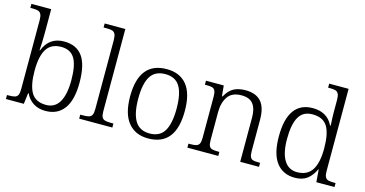

<svg xmlns="http://www.w3.org/2000/svg" viewBox="-79 -1116 2819 1481"><g transform="rotate(15 1330.5 -375.0)"><path d="M177 -88H173L162 0H19V-32H33Q65 -32 81.5 -37Q98 -42 105.5 -57Q113 -72 113 -105V-655Q113 -687 105 -702.5Q97 -718 81.5 -723Q66 -728 37 -728H19V-760H177V-569Q177 -486 172 -431H176Q221 -545 339 -545Q438 -545 486.5 -478Q535 -411 535 -268Q535 -129 483.5 -59.5Q432 10 336 10Q280 10 239.5 -15.5Q199 -41 177 -88ZM469 -270Q469 -389 436 -444Q403 -499 328 -499Q248 -499 212 -441.5Q176 -384 176 -269Q176 -152 210.5 -94Q245 -36 329 -36Q399 -36 434 -96Q469 -156 469 -270Z M604 -32H625Q657 -32 673.5 -37Q690 -42 697.5 -57Q705 -72 705 -105V-655Q705 -687 697 -702.5Q689 -718 674 -723Q659 -728 630 -728H604V-760H769V-105Q769 -72 776.5 -57Q784 -42 800.5 -37Q817 -32 848 -32H869V0H604Z M939 -268Q939 -544 1160 -544Q1264 -544 1320 -475.5Q1376 -407 1376 -268Q1376 10 1156 10Q1053 10 996 -60Q939 -130 939 -268ZM1310 -268Q1310 -389 1274 -446.5Q1238 -504 1159 -504Q1077 -504 1040.5 -446Q1004 -388 1004 -268Q1004 -150 1040.5 -90Q1077 -30 1157 -30Q1239 -30 1274.5 -90Q1310 -150 1310 -268Z M1468 -32H1482Q1514 -32 1530.5 -37Q1547 -42 1554.5 -57Q1562 -72 1562 -105V-433Q1562 -464 1554.5 -479.5Q1547 -495 1531.5 -499.5Q1516 -504 1488 -504H1473V-536H1615L1623 -452H1628Q1657 -504 1695 -524Q1733 -544 1788 -544Q1871 -544 1912.5 -497.5Q1954 -451 1954 -353V-105Q1954 -72 1961 -56.5Q1968 -41 1983 -36.5Q1998 -32 2030 -32H2040V0H1890V-354Q1890 -424 1861.5 -461Q1833 -498 1768 -498Q1692 -498 1659 -449.5Q1626 -401 1626 -326V-102Q1626 -70 1633.5 -55.5Q1641 -41 1657 -36.5Q1673 -32 1705 -32H1715V0H1468Z M2127 -267Q2127 -406 2177 -475.5Q2227 -545 2325 -545Q2441 -545 2487 -450H2492Q2488 -520 2488 -557V-655Q2488 -687 2480 -702.5Q2472 -718 2457 -723Q2442 -728 2413 -728H2397V-760H2552V-103Q2552 -72 2560 -56.5Q2568 -41 2584 -36.5Q2600 -32 2632 -32H2643V0H2498L2490 -100H2487Q2463 -47 2425 -18.5Q2387 10 2328 10Q2231 10 2179 -59.5Q2127 -129 2127 -267ZM2489 -266Q2489 -385 2454.5 -441.5Q2420 -498 2335 -498Q2260 -498 2226.5 -439.5Q2193 -381 2193 -265Q2193 -153 2229 -94.5Q2265 -36 2333 -36Q2414 -36 2451.5 -93.5Q2489 -151 2489 -266Z"/></g></svg>

Font: Noto Serif Light
Style: Regular
Weight: 300
Designer: Monotype Design Team
Foundry: Monotype Imaging Inc.
Version: Version 1.001